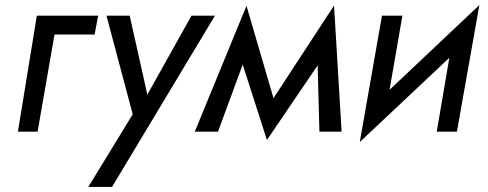

<svg xmlns="http://www.w3.org/2000/svg" viewBox="-20 -522 1935 761"><path d="M126 -460H369L355 -385H196L129 0H51Z M832 -460 424 219H330L506 -69L402 -460H494L564 -147L739 -460Z M752 0 957 -499 1064 -133 1304 -500 1334 0H1246L1239 -263L1038 33L942 -266L844 0Z M1575 -460 1524 -166 1880 -502 1791 0H1711L1761 -293L1406 41L1494 -460Z"/></svg>

Font: Von Book
Style: Italic
Weight: 400
Version: Version 4.000; ttfautohint (v1.8.4.7-5d5b)